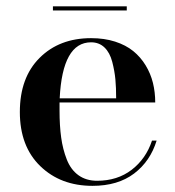

<svg xmlns="http://www.w3.org/2000/svg" viewBox="-20 -594 569 624"><path d="M152 -573.5H392V-560H152ZM489 -137Q468.5 -70 415.8 -30Q363 10 280.5 10Q177 10 110.8 -54.2Q44.5 -118.5 44.5 -230Q44.5 -342 108.8 -406Q173 -470 276 -470Q319 -470 354 -458.8Q389 -447.5 413 -428Q437 -408.5 453.2 -381.8Q469.5 -355 477 -324.8Q484.5 -294.5 484.5 -261H173.5V-235Q173.5 -185.5 178.8 -147.2Q184 -109 197 -75.8Q210 -42.5 235 -24.5Q260 -6.5 295.5 -6.5Q361.5 -6.5 408 -42.2Q454.5 -78 474 -137ZM276 -456.5Q183 -456.5 174 -274.5H357.5Q357.5 -309.5 355 -336.2Q352.5 -363 344.8 -393Q337 -423 319.5 -439.8Q302 -456.5 276 -456.5Z"/></svg>

Font: Bodoni* 16pt Medium
Style: Regular
Weight: 500
Version: Version 2.3